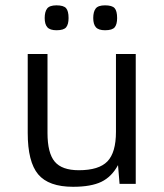

<svg xmlns="http://www.w3.org/2000/svg" viewBox="-20 -699 624 730"><path d="M257.8 11.2Q165 11.2 125.2 -36.1Q85.4 -83.5 85.4 -193.8V-493.7H160.6V-193.8Q160.6 -117.2 188 -84.5Q215.3 -51.8 279.8 -51.8Q356 -51.8 388.4 -85.4Q420.9 -119.1 420.9 -197.8V-493.7H496.1V0H434.6L428.7 -71.3Q404.8 -26.9 365.5 -7.8Q326.2 11.2 257.8 11.2ZM194.8 -678.7Q221.7 -678.7 231.2 -668Q240.7 -657.2 240.7 -630.4Q240.7 -606.9 231.7 -595.5Q222.7 -584 194.8 -584Q169.9 -584 159.9 -595.5Q149.9 -606.9 149.9 -630.4Q149.9 -654.3 159.2 -666.5Q168.5 -678.7 194.8 -678.7ZM379.4 -678.7Q406.2 -678.7 415.8 -668Q425.3 -657.2 425.3 -630.4Q425.3 -606.9 416.3 -595.5Q407.2 -584 379.4 -584Q354.5 -584 344.5 -595.5Q334.5 -606.9 334.5 -630.4Q334.5 -654.3 343.8 -666.5Q353 -678.7 379.4 -678.7Z"/></svg>

Font: Metrophobic
Style: Regular
Weight: 400
Designer: Vernon Adams
Foundry: Vernon Adams
Version: Version 3.200; ttfautohint (v1.8.4.7-5d5b);gftools[0.9.23]